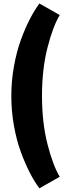

<svg xmlns="http://www.w3.org/2000/svg" viewBox="-20 -815 417 1072"><path d="M200 236.4Q172.3 199.5 146.4 149.3Q120.5 99.1 96.4 33.6Q72.3 -31.8 57.7 -113.6Q43.2 -195.5 43.2 -279.1Q43.2 -363.2 58 -445.2Q72.7 -527.3 96.8 -593Q120.9 -658.6 146.8 -708.6Q172.7 -758.6 200 -795.5L313.6 -730.9Q275.9 -669.1 245.2 -549.3Q214.5 -429.5 214.5 -279.5Q214.5 -129.5 245.2 -9.8Q275.9 110 313.6 171.8Z"/></svg>

Font: Spartan MB Black
Style: Regular
Weight: 900
Designer: Matt Bailey, Mirko Velimirovic
Foundry: Matt Bailey
Version: Version 1.005